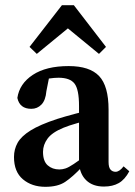

<svg xmlns="http://www.w3.org/2000/svg" viewBox="-20 -709 520 741"><path d="M155 12Q103 12 68.5 -17Q34 -46 34 -103Q34 -133 48 -158Q62 -183 98 -205.5Q134 -228 201 -250Q229 -259 270.5 -270Q312 -281 345 -289V-252Q314 -244 279 -234Q244 -224 225 -216Q181 -198 163.5 -174Q146 -150 146 -123Q146 -87 164 -71Q182 -55 209 -55Q221 -55 233 -59Q245 -63 264.5 -76Q284 -89 319 -115L331 -65H297Q260 -26 231.5 -7Q203 12 155 12ZM381 11Q338 11 313 -13Q288 -37 285 -79V-300Q285 -364 267.5 -386.5Q250 -409 206 -409Q190 -409 169.5 -406Q149 -403 121 -394L173 -428L159 -357Q156 -322 140 -305.5Q124 -289 101 -289Q56 -289 47 -331Q55 -386 106.5 -420Q158 -454 245 -454Q326 -454 362.5 -415.5Q399 -377 399 -286V-84Q399 -63 406.5 -54.5Q414 -46 426 -46Q441 -46 457 -67L479 -48Q462 -16 438.5 -2.5Q415 11 381 11ZM362 -501 200 -634H284L122 -501L94 -528L219 -689H265L389 -528Z"/></svg>

Font: Lisu Bosa ExtraBold
Style: Regular
Weight: 800
Designer: David Morse, Annie Olsen, Victor Gaultney, Frank Grießhammer (Latin)
Foundry: SIL International
Version: Version 2.000